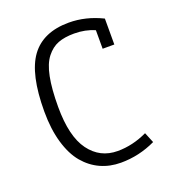

<svg xmlns="http://www.w3.org/2000/svg" viewBox="-120 -726 735 822"><g transform="rotate(-20 247.5 -315.0)"><path d="M120.1 -311.5Q120.1 -176.8 168 -111.8Q215.8 -46.9 295.9 -46.9Q364.3 -46.9 431.2 -78.6L450.7 -31.2Q375 4.9 292 4.9Q241.7 4.9 199.7 -14.2Q157.7 -33.2 125.7 -71Q93.8 -108.9 75.7 -170.7Q57.6 -232.4 57.6 -313Q57.6 -483.9 113 -559.6Q168.5 -635.3 286.1 -635.3Q362.8 -635.3 437.5 -598.6V-480.5H384.3V-564.9Q342.3 -583.5 291.5 -583.5Q247.6 -583.5 217.8 -572Q188 -560.5 164.8 -531Q141.6 -501.5 130.9 -447.3Q120.1 -393.1 120.1 -311.5Z"/></g></svg>

Font: Anaheim
Style: Regular
Weight: 400
Designer: vernon adams
Foundry: vernon adams
Version: Version 1.002; ttfautohint (v0.93.5-3d13) -l 8 -r 50 -G 200 